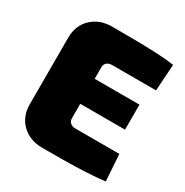

<svg xmlns="http://www.w3.org/2000/svg" viewBox="-162 -824 922 958"><g transform="rotate(30 299.0 -345.0)"><path d="M211 -694Q271 -694 334.5 -693.5Q398 -693 459 -690.5Q520 -688 570 -681L560 -528H307Q288 -528 277 -518Q266 -508 266 -492V-198Q266 -182 277 -172Q288 -162 307 -162H560L570 -9Q520 -3 459 0Q398 3 334.5 3.5Q271 4 211 4Q140 4 94.5 -39.5Q49 -83 49 -153V-537Q49 -607 94.5 -650.5Q140 -694 211 -694ZM67 -425H524V-281H67Z"/></g></svg>

Font: Exo 2 Black
Style: Regular
Weight: 900
Designer: Natanael Gama
Foundry: Natanael Gama
Version: Version 2.010